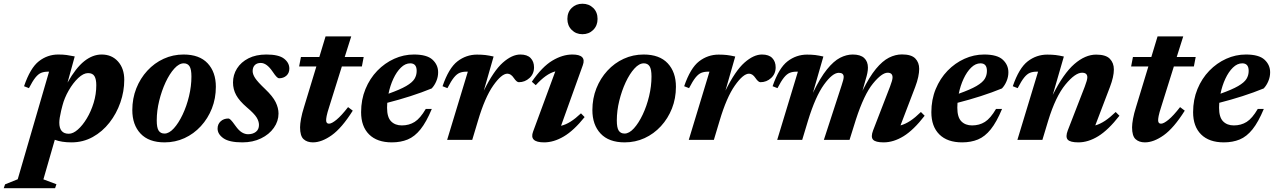

<svg xmlns="http://www.w3.org/2000/svg" viewBox="-108 -730 6654 1002"><path d="M186.5 231.5 179.5 252H-88.5L-81.5 232L-15.5 205.5L148 -356H142Q122.5 -356 107.2 -350Q92 -344 77 -325.5Q62 -307 43 -270L17.5 -280Q50 -375.5 95 -410.5Q140 -445.5 196 -445.5Q220.5 -445.5 239.2 -443Q258 -440.5 282 -435.5L244.5 -299Q287.5 -375.5 331.5 -410.5Q375.5 -445.5 422.5 -445.5Q475.5 -445.5 508 -409Q540.5 -372.5 540.5 -313.5Q540.5 -253.5 520.2 -195.2Q500 -137 463.2 -90Q426.5 -43 376 -15Q325.5 13 265 13Q213.5 13 178 -0.5L118.5 206ZM211 -152Q206 -131 203.8 -116Q201.5 -101 201.5 -90Q201.5 -32 251 -32Q273.5 -32 298.2 -53.8Q323 -75.5 345 -112Q367 -148.5 380.8 -193.5Q394.5 -238.5 394.5 -285.5Q394.5 -316.5 385 -332.5Q375.5 -348.5 351.5 -348.5Q327.5 -348.5 300.2 -322.8Q273 -297 250.5 -257.8Q228 -218.5 218 -179.5Z M850 -445.5Q932.5 -445.5 975.5 -399.8Q1018.5 -354 1018.5 -277Q1018.5 -216.5 997.8 -164Q977 -111.5 940.2 -71.5Q903.5 -31.5 855 -9.2Q806.5 13 751 13Q668.5 13 625.5 -32.8Q582.5 -78.5 582.5 -155.5Q582.5 -216 603.2 -268.5Q624 -321 660.8 -361Q697.5 -401 746 -423.2Q794.5 -445.5 850 -445.5ZM750.5 -33Q774.5 -33 799.2 -60.2Q824 -87.5 845 -131.8Q866 -176 878.5 -228.2Q891 -280.5 891 -330.5Q891 -369 881 -384.2Q871 -399.5 851 -399.5Q826.5 -399.5 801.8 -372.2Q777 -345 756.2 -300.5Q735.5 -256 722.8 -204Q710 -152 710 -101.5Q710 -63.5 720 -48.2Q730 -33 750.5 -33Z M1083.5 -111.5Q1089 -111.5 1096.5 -104.2Q1104 -97 1121 -73Q1138.5 -48.5 1154.5 -39Q1170.5 -29.5 1186.5 -29.5Q1211.5 -29.5 1227.5 -42Q1243.5 -54.5 1243.5 -78Q1243.5 -97 1231.2 -117Q1219 -137 1180 -170Q1141 -203.5 1124.5 -233.8Q1108 -264 1108 -299.5Q1108 -339.5 1129 -372.8Q1150 -406 1189 -425.8Q1228 -445.5 1282 -445.5Q1346.5 -445.5 1374.2 -424Q1402 -402.5 1402 -372Q1402 -349 1386.8 -335.2Q1371.5 -321.5 1348 -321.5Q1343.5 -321.5 1336 -328.5Q1328.5 -335.5 1314.5 -356.5Q1284 -401.5 1253 -401.5Q1232.5 -401.5 1221.5 -390Q1210.5 -378.5 1210.5 -359Q1210.5 -342.5 1223.5 -322.5Q1236.5 -302.5 1276 -265Q1315.5 -227.5 1330.5 -197Q1345.5 -166.5 1345.5 -137.5Q1345.5 -97.5 1321.2 -63Q1297 -28.5 1254.2 -7.8Q1211.5 13 1157 13Q1088.5 13 1058 -8.5Q1027.5 -30 1027.5 -59Q1027.5 -82 1043.5 -96.8Q1059.5 -111.5 1083.5 -111.5Z M1611 -175.5Q1599.5 -140 1596.8 -125.2Q1594 -110.5 1594 -102.5Q1594 -84.5 1609 -84.5Q1623 -84.5 1648.2 -105.2Q1673.5 -126 1708.5 -171L1733 -152.5Q1676 -62 1623.5 -24.5Q1571 13 1525 13Q1494.5 13 1476.2 -3.8Q1458 -20.5 1458 -65.5Q1458 -83 1463 -110.5Q1468 -138 1479 -172.5L1543 -383H1453L1462.5 -432.5H1558.5L1591 -540H1725L1691 -432.5H1790L1780.5 -383H1676Z M2145.5 -161.5Q2117 -93 2086.5 -55Q2056 -17 2019.5 -2Q1983 13 1937 13Q1860 13 1818.2 -28.5Q1776.5 -70 1776.5 -144.5Q1776.5 -210 1799.2 -265.2Q1822 -320.5 1861 -360.8Q1900 -401 1949.2 -423.2Q1998.5 -445.5 2052 -445.5Q2120 -445.5 2149.2 -418.5Q2178.5 -391.5 2178.5 -352.5Q2178.5 -329 2169.2 -306.8Q2160 -284.5 2145 -268.5Q2094 -247.5 2034 -228.2Q1974 -209 1913 -193.5Q1912 -180.5 1912 -168Q1912 -118 1933 -96.8Q1954 -75.5 1989 -75.5Q2027 -75.5 2056 -93.8Q2085 -112 2114 -161.5ZM2033 -399.5Q2007 -399.5 1984.2 -377.2Q1961.5 -355 1944.8 -319Q1928 -283 1919.5 -241Q1980 -262.5 2011.8 -281Q2043.5 -299.5 2055 -318.2Q2066.5 -337 2066.5 -360Q2066.5 -399.5 2033 -399.5Z M2333.5 -356H2326Q2306.5 -356 2291.2 -350Q2276 -344 2261 -325.5Q2246 -307 2227 -270L2201.5 -280Q2234 -375 2279.5 -410Q2325 -445 2381.5 -445Q2406 -445 2425 -442.8Q2444 -440.5 2468 -435L2417 -257Q2468 -360.5 2516 -403Q2564 -445.5 2607.5 -445.5Q2643.5 -445.5 2661.2 -427Q2679 -408.5 2679 -378.5Q2679 -344.5 2655.2 -322.8Q2631.5 -301 2599.5 -301Q2588.5 -301 2573.5 -323Q2558.5 -345.5 2540 -345.5Q2509.5 -345.5 2466 -283.5Q2422.5 -221.5 2386.5 -100L2356.5 0H2225.5Z M2853 -631Q2853 -666.5 2875.5 -688.5Q2898 -710.5 2931.5 -710.5Q2965.5 -710.5 2988 -688.5Q3010.5 -666.5 3010.5 -631Q3010.5 -596.5 2988 -574Q2965.5 -551.5 2931.5 -551.5Q2898 -551.5 2875.5 -574Q2853 -596.5 2853 -631ZM2674 -43 2790 -357.5Q2764.5 -350.5 2739.8 -332.8Q2715 -315 2688 -285.5L2667.5 -303.5Q2721.5 -382 2774.8 -413.8Q2828 -445.5 2879 -445.5Q2954 -445.5 2933.5 -389.5L2820 -73.5Q2845 -79.5 2870.2 -95.5Q2895.5 -111.5 2924 -138.5L2943 -119Q2886.5 -48.5 2834.2 -17.8Q2782 13 2731.5 13Q2653 13 2674 -43Z M3251 -445.5Q3333.5 -445.5 3376.5 -399.8Q3419.5 -354 3419.5 -277Q3419.5 -216.5 3398.8 -164Q3378 -111.5 3341.2 -71.5Q3304.5 -31.5 3256 -9.2Q3207.5 13 3152 13Q3069.5 13 3026.5 -32.8Q2983.5 -78.5 2983.5 -155.5Q2983.5 -216 3004.2 -268.5Q3025 -321 3061.8 -361Q3098.5 -401 3147 -423.2Q3195.5 -445.5 3251 -445.5ZM3151.5 -33Q3175.5 -33 3200.2 -60.2Q3225 -87.5 3246 -131.8Q3267 -176 3279.5 -228.2Q3292 -280.5 3292 -330.5Q3292 -369 3282 -384.2Q3272 -399.5 3252 -399.5Q3227.5 -399.5 3202.8 -372.2Q3178 -345 3157.2 -300.5Q3136.5 -256 3123.8 -204Q3111 -152 3111 -101.5Q3111 -63.5 3121 -48.2Q3131 -33 3151.5 -33Z M3594.5 -356H3587Q3567.5 -356 3552.2 -350Q3537 -344 3522 -325.5Q3507 -307 3488 -270L3462.5 -280Q3495 -375 3540.5 -410Q3586 -445 3642.5 -445Q3667 -445 3686 -442.8Q3705 -440.5 3729 -435L3678 -257Q3729 -360.5 3777 -403Q3825 -445.5 3868.5 -445.5Q3904.5 -445.5 3922.2 -427Q3940 -408.5 3940 -378.5Q3940 -344.5 3916.2 -322.8Q3892.5 -301 3860.5 -301Q3849.5 -301 3834.5 -323Q3819.5 -345.5 3801 -345.5Q3770.5 -345.5 3727 -283.5Q3683.5 -221.5 3647.5 -100L3617.5 0H3486.5Z M4717.5 -126Q4660 -51.5 4607.5 -19.2Q4555 13 4503.5 13Q4461 13 4448.2 -1.2Q4435.5 -15.5 4448.5 -49.5L4537 -278.5Q4550 -312 4550 -326Q4550 -350.5 4524.5 -350.5Q4494 -350.5 4447.8 -294Q4401.5 -237.5 4359 -107L4325.5 0H4191.5L4284 -284Q4295 -316 4295 -328.5Q4295 -350 4269.5 -350Q4236.5 -350 4192 -288.2Q4147.5 -226.5 4109 -101L4078.5 0H3948L4056 -356H4048.5Q4029 -356 4013.8 -350Q3998.5 -344 3983.5 -325.5Q3968.5 -307 3949.5 -270L3924 -280Q3956.5 -375 4002 -410Q4047.5 -445 4104 -445Q4128 -445 4146.5 -442.8Q4165 -440.5 4189 -435L4134.5 -245.5Q4172.5 -324.5 4207.8 -368Q4243 -411.5 4276.2 -428.5Q4309.5 -445.5 4342 -445.5Q4382.5 -445.5 4402 -427.2Q4421.5 -409 4421.5 -377Q4421.5 -364 4418.5 -348.8Q4415.5 -333.5 4409.5 -314.5L4393 -256Q4429 -329 4463.2 -370.5Q4497.5 -412 4531.2 -429Q4565 -446 4599 -446Q4648 -446 4668.5 -425Q4689 -404 4689 -370.5Q4689 -352 4684 -328.2Q4679 -304.5 4668 -275.5L4591.5 -75.5Q4617 -82.5 4642.8 -99.5Q4668.5 -116.5 4698 -145.5Z M5121.5 -161.5Q5093 -93 5062.5 -55Q5032 -17 4995.5 -2Q4959 13 4913 13Q4836 13 4794.2 -28.5Q4752.5 -70 4752.5 -144.5Q4752.5 -210 4775.2 -265.2Q4798 -320.5 4837 -360.8Q4876 -401 4925.2 -423.2Q4974.5 -445.5 5028 -445.5Q5096 -445.5 5125.2 -418.5Q5154.5 -391.5 5154.5 -352.5Q5154.5 -329 5145.2 -306.8Q5136 -284.5 5121 -268.5Q5070 -247.5 5010 -228.2Q4950 -209 4889 -193.5Q4888 -180.5 4888 -168Q4888 -118 4909 -96.8Q4930 -75.5 4965 -75.5Q5003 -75.5 5032 -93.8Q5061 -112 5090 -161.5ZM5009 -399.5Q4983 -399.5 4960.2 -377.2Q4937.5 -355 4920.8 -319Q4904 -283 4895.5 -241Q4956 -262.5 4987.8 -281Q5019.5 -299.5 5031 -318.2Q5042.5 -337 5042.5 -360Q5042.5 -399.5 5009 -399.5Z M5203 -270 5177.5 -280Q5210 -375 5255.5 -410Q5301 -445 5357.5 -445Q5382 -445 5401 -442.8Q5420 -440.5 5444 -435L5386 -234.5Q5442 -346.5 5498.8 -395.8Q5555.5 -445 5612.5 -445Q5663 -445 5684 -423.2Q5705 -401.5 5705 -367.5Q5705 -329.5 5684.5 -276L5608 -75.5Q5633 -82.5 5658.8 -99.5Q5684.5 -116.5 5714.5 -145.5L5734 -126Q5676 -51.5 5623.5 -19.2Q5571 13 5520 13Q5477 13 5464.2 -1.2Q5451.5 -15.5 5464.5 -49.5L5553 -277.5Q5566.5 -312.5 5566.5 -326.5Q5566.5 -350.5 5539 -350.5Q5503 -350.5 5452 -288.5Q5401 -226.5 5362.5 -101L5332 0H5201.5L5309.5 -356H5302Q5282.5 -356 5267.2 -350Q5252 -344 5237 -325.5Q5222 -307 5203 -270Z M5953 -175.5Q5941.5 -140 5938.8 -125.2Q5936 -110.5 5936 -102.5Q5936 -84.5 5951 -84.5Q5965 -84.5 5990.2 -105.2Q6015.5 -126 6050.5 -171L6075 -152.5Q6018 -62 5965.5 -24.5Q5913 13 5867 13Q5836.5 13 5818.2 -3.8Q5800 -20.5 5800 -65.5Q5800 -83 5805 -110.5Q5810 -138 5821 -172.5L5885 -383H5795L5804.5 -432.5H5900.5L5933 -540H6067L6033 -432.5H6132L6122.5 -383H6018Z M6487.5 -161.5Q6459 -93 6428.5 -55Q6398 -17 6361.5 -2Q6325 13 6279 13Q6202 13 6160.2 -28.5Q6118.5 -70 6118.5 -144.5Q6118.5 -210 6141.2 -265.2Q6164 -320.5 6203 -360.8Q6242 -401 6291.2 -423.2Q6340.5 -445.5 6394 -445.5Q6462 -445.5 6491.2 -418.5Q6520.5 -391.5 6520.5 -352.5Q6520.5 -329 6511.2 -306.8Q6502 -284.5 6487 -268.5Q6436 -247.5 6376 -228.2Q6316 -209 6255 -193.5Q6254 -180.5 6254 -168Q6254 -118 6275 -96.8Q6296 -75.5 6331 -75.5Q6369 -75.5 6398 -93.8Q6427 -112 6456 -161.5ZM6375 -399.5Q6349 -399.5 6326.2 -377.2Q6303.5 -355 6286.8 -319Q6270 -283 6261.5 -241Q6322 -262.5 6353.8 -281Q6385.5 -299.5 6397 -318.2Q6408.5 -337 6408.5 -360Q6408.5 -399.5 6375 -399.5Z"/></svg>

Font: Newsreader Text
Style: Bold Italic
Weight: 700
Italic angle: -17°
Designer: Hugues Gentile
Foundry: Production Type
Version: Version 1.001